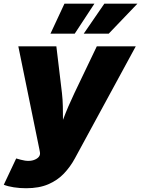

<svg xmlns="http://www.w3.org/2000/svg" viewBox="-46 -792 750 1020"><path d="M-25.9 189.5 40 49.8 64.5 56.6Q110.4 69.3 140.6 55.4Q170.9 41.5 166 16.1L163.1 0.5L51.3 -545.9H253.4L283.2 -296.9Q287.1 -262.2 287.8 -227.3Q288.6 -192.4 288.6 -155.3Q302.7 -192.9 317.6 -227.5Q332.5 -262.2 349.1 -296.9L468.3 -545.9H675.3L351.6 49.8Q327.6 94.2 293.5 130.1Q259.3 166 210.4 187Q161.6 208 92.8 208Q59.1 208 27.3 203.1Q-4.4 198.2 -25.9 189.5ZM531.7 -613.3H398.9L508.3 -772.5H684.1ZM351.1 -613.3H222.2L296.4 -772.5H455.6Z"/></svg>

Font: Inter Black
Style: Italic
Weight: 900
Italic angle: -9.39999°
Designer: Rasmus Andersson
Foundry: rsms
Version: Version 4.000;git-a52131595